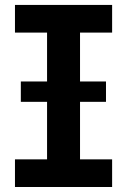

<svg xmlns="http://www.w3.org/2000/svg" viewBox="-20 -747 508 767"><path d="M427.9 0H39.8V-110.4H168V-616.8H39.8V-727.3H427.9V-616.8H299.7V-110.4H427.9ZM403.4 -340.2H63.2V-421.5H403.4Z"/></svg>

Font: Linik Sans SemiBold
Style: Regular
Weight: 600
Designer: Rasmus Andersson (font), Cristiano Sobral (main changes)
Foundry: rsms
Version: Version 3.018;June 1, 2022;FontCreator 14.0.0.2814 64-bit; t